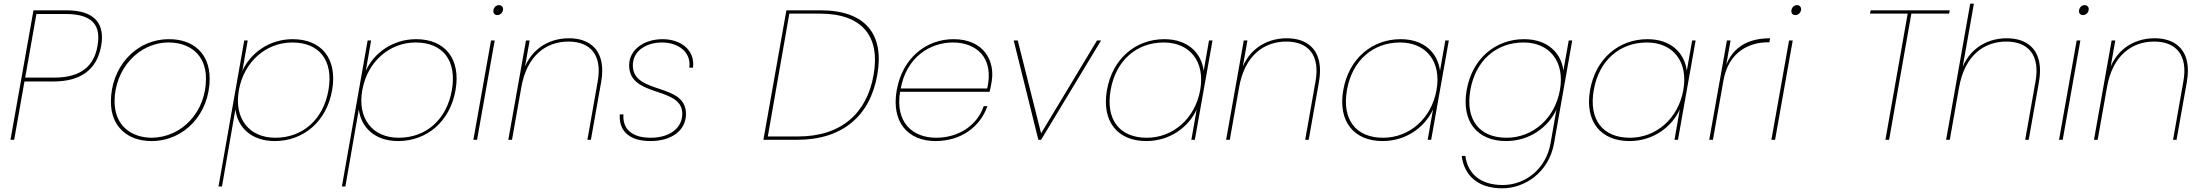

<svg xmlns="http://www.w3.org/2000/svg" viewBox="-20 -760 11983 1044"><path d="M117 -338 178 -684H336C487 -684 530 -619 510 -510C492 -406 426 -338 275 -338ZM530 -510C551 -627 500 -704 340 -704H162L37 0H57L113 -317H271C417 -317 507 -380 530 -510Z M804 7C982 7 1120 -141 1120 -333C1120 -469 1031 -547 900 -547C715 -547 583 -392 583 -207C583 -72 673 7 804 7ZM807 -11C698 -11 603 -73 603 -209C603 -382 732 -529 897 -529C1006 -529 1100 -468 1100 -332C1100 -152 970 -14 807 -11Z M1298 -375 1327 -540H1308L1168 254H1187L1260 -165C1272 -69 1345 7 1474 7C1629 7 1756 -98 1786 -270C1816 -442 1727 -547 1572 -547C1443 -547 1342 -471 1298 -375ZM1766 -270C1738 -109 1625 -11 1477 -11C1336 -11 1251 -114 1279 -270C1307 -426 1428 -529 1569 -529C1717 -529 1794 -431 1766 -270Z M1969 -375 1998 -540H1979L1839 254H1858L1931 -165C1943 -69 2016 7 2145 7C2300 7 2427 -98 2457 -270C2487 -442 2398 -547 2243 -547C2114 -547 2013 -471 1969 -375ZM2437 -270C2409 -109 2296 -11 2148 -11C2007 -11 1922 -114 1950 -270C1978 -426 2099 -529 2240 -529C2388 -529 2465 -431 2437 -270Z M2554 0H2574L2670 -540H2650ZM2684 -678C2698 -678 2712 -688 2715 -705C2718 -722 2707 -732 2693 -732C2679 -732 2666 -722 2663 -705C2660 -688 2670 -678 2684 -678Z M2744 0H2764L2860 -540H2840ZM3174 0H3193L3249 -315C3278 -482 3192 -552 3074 -552C2956 -552 2848 -484 2816 -340L2815 -287C2845 -456 2948 -534 3071 -534C3190 -534 3256 -461 3230 -317Z M3517 7C3630 7 3710 -49 3710 -141C3710 -313 3421 -243 3421 -405C3421 -482 3492 -529 3580 -529C3667 -529 3740 -477 3728 -392H3748C3761 -486 3683 -547 3583 -547C3482 -547 3401 -490 3401 -405C3401 -226 3690 -294 3690 -141C3690 -69 3628 -11 3518 -11C3415 -11 3364 -60 3370 -138H3350C3344 -37 3415 7 3517 7Z M4441 -704H4256L4131 0H4316C4561 0 4711 -130 4750 -352C4790 -574 4686 -704 4441 -704ZM4155 -18 4272 -686H4437C4673 -686 4767 -558 4730 -352C4694 -146 4556 -18 4320 -18Z M4864 -261H5361C5366 -279 5367 -289 5372 -315C5392 -428 5330 -547 5165 -547C5015 -547 4887 -444 4856 -270C4825 -96 4917 7 5067 7C5207 7 5311 -72 5349 -183H5329C5293 -76 5190 -11 5070 -11C4947 -11 4844 -90 4875 -267L4877 -275C4908 -451 5039 -529 5162 -529C5282 -529 5388 -453 5348 -279H4868Z M5492 -540 5626 0H5641L5967 -540H5945L5641 -35L5514 -540Z M5999 -270C5969 -98 6058 7 6213 7C6342 7 6443 -69 6487 -165L6458 0H6477L6573 -540H6554L6525 -375C6513 -471 6440 -547 6311 -547C6156 -547 6029 -442 5999 -270ZM6506 -270C6478 -114 6357 -11 6216 -11C6068 -11 5991 -109 6019 -270C6047 -431 6160 -529 6308 -529C6449 -529 6534 -426 6506 -270Z M6647 0H6667L6763 -540H6743ZM7077 0H7096L7152 -315C7181 -482 7095 -552 6977 -552C6859 -552 6751 -484 6719 -340L6718 -287C6748 -456 6851 -534 6974 -534C7093 -534 7159 -461 7133 -317Z M7284 -270C7254 -98 7343 7 7498 7C7627 7 7728 -69 7772 -165L7743 0H7762L7858 -540H7839L7810 -375C7798 -471 7725 -547 7596 -547C7441 -547 7314 -442 7284 -270ZM7791 -270C7763 -114 7642 -11 7501 -11C7353 -11 7276 -109 7304 -270C7332 -431 7445 -529 7593 -529C7734 -529 7819 -426 7791 -270Z M8267 -547C8112 -547 7985 -442 7955 -270C7925 -98 8014 7 8169 7C8298 7 8399 -69 8443 -164L8411 20C8386 159 8274 246 8151 246C8026 246 7960 181 7948 88H7928C7941 192 8014 264 8148 264C8273 264 8402 176 8430 20L8529 -540H8510L8481 -377C8469 -471 8396 -547 8267 -547ZM8462 -270C8434 -114 8313 -11 8172 -11C8024 -11 7947 -109 7975 -270C8003 -431 8116 -529 8264 -529C8405 -529 8490 -426 8462 -270Z M8626 -270C8596 -98 8685 7 8840 7C8969 7 9070 -69 9114 -165L9085 0H9104L9200 -540H9181L9152 -375C9140 -471 9067 -547 8938 -547C8783 -547 8656 -442 8626 -270ZM9133 -270C9105 -114 8984 -11 8843 -11C8695 -11 8618 -109 8646 -270C8674 -431 8787 -529 8935 -529C9076 -529 9161 -426 9133 -270Z M9351 -321C9379 -481 9495 -530 9592 -530H9601L9605 -552C9458 -552 9372 -479 9348 -341ZM9274 0H9294L9390 -540H9370Z M9612 0H9632L9728 -540H9708ZM9742 -678C9756 -678 9770 -688 9773 -705C9776 -722 9765 -732 9751 -732C9737 -732 9724 -722 9721 -705C9718 -688 9728 -678 9742 -678Z M10148 -686H10353L10232 0H10252L10373 -686H10578L10582 -704H10152Z M10562 0H10582L10713 -740H10693ZM10992 0H11011L11067 -315C11096 -482 11010 -552 10892 -552C10774 -552 10666 -484 10634 -340L10633 -287C10663 -456 10766 -534 10889 -534C11008 -534 11074 -461 11048 -317Z M11176 0H11196L11292 -540H11272ZM11306 -678C11320 -678 11334 -688 11337 -705C11340 -722 11329 -732 11315 -732C11301 -732 11288 -722 11285 -705C11282 -688 11292 -678 11306 -678Z M11366 0H11386L11482 -540H11462ZM11796 0H11815L11871 -315C11900 -482 11814 -552 11696 -552C11578 -552 11470 -484 11438 -340L11437 -287C11467 -456 11570 -534 11693 -534C11812 -534 11878 -461 11852 -317Z"/></svg>

Font: Poppins Devanagari Thin
Style: Italic
Weight: 100
Italic angle: -10°
Designer: Ninad Kale (Devanagari), Jonny Pinhorn (Latin)
Foundry: Indian Type Foundry
Version: 4.005